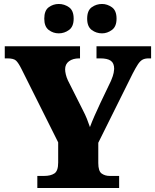

<svg xmlns="http://www.w3.org/2000/svg" viewBox="-20 -947 783 967"><path d="M168 0V-61H203Q235 -61 254 -73.5Q273 -86 273 -128V-230L88 -600Q73 -630 61 -641.5Q49 -653 17 -653H4V-714H383V-653H379Q347 -653 327.5 -638.5Q308 -624 308 -598Q308 -587 311.5 -572Q315 -557 322 -542L396 -395Q410 -368 417.5 -349Q425 -330 433 -307Q443 -334 456.5 -364.5Q470 -395 485 -427L539 -540Q550 -566 552.5 -580.5Q555 -595 555 -600Q555 -629 538 -641Q521 -653 485 -653H466V-714H741V-653H729Q710 -653 698 -646.5Q686 -640 675 -623.5Q664 -607 648 -576L475 -228V-126Q475 -85 492 -73Q509 -61 532 -61H580V0ZM494 -779Q465 -779 442 -796Q419 -813 419 -853Q419 -894 442 -910.5Q465 -927 494 -927Q520 -927 543.5 -910.5Q567 -894 567 -853Q567 -813 543.5 -796Q520 -779 494 -779ZM276 -779Q248 -779 225.5 -796Q203 -813 203 -853Q203 -894 225.5 -910.5Q248 -927 276 -927Q304 -927 327.5 -910.5Q351 -894 351 -853Q351 -813 327.5 -796Q304 -779 276 -779Z"/></svg>

Font: Noto Serif Black
Style: Regular
Weight: 900
Designer: Monotype Design Team
Foundry: Monotype Imaging Inc.
Version: Version 2.014; ttfautohint (v1.8.4.7-5d5b)